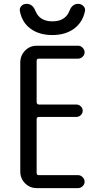

<svg xmlns="http://www.w3.org/2000/svg" viewBox="-20 -965 540 985"><path d="M82 -908.2Q79.1 -922.9 89.4 -934.1Q99.6 -945.3 117.2 -945.3Q147.5 -945.3 162.1 -908.2Q183.6 -855.5 249 -855.5Q314.5 -855.5 335.9 -908.2Q349.6 -945.3 380.9 -945.3Q396.5 -945.3 407.7 -934.1Q418.9 -922.9 416 -908.2Q404.3 -850.6 359.9 -817.9Q315.4 -785.2 248.5 -785.2Q181.6 -785.2 137.2 -817.4Q92.8 -849.6 82 -908.2ZM178.7 -664.1Q173.8 -664.1 170.9 -661.1Q168 -658.2 168 -653.3V-440.4Q168 -436.5 170.9 -432.6Q173.8 -428.7 178.7 -428.7H372.1Q384.8 -428.7 394.5 -419.4Q404.3 -410.2 404.3 -397Q404.3 -383.8 394.5 -374.5Q384.8 -365.2 372.1 -365.2H178.7Q173.8 -365.2 170.9 -361.8Q168 -358.4 168 -353.5V-77.1Q168 -72.3 170.9 -69.3Q173.8 -66.4 178.7 -66.4H380.9Q393.6 -66.4 403.8 -56.2Q414.1 -45.9 414.1 -32.7Q414.1 -19.5 403.8 -9.8Q393.6 0 380.9 0H168.9Q132.8 0 108.4 -24.9Q84 -49.8 84 -85V-644.5Q84 -679.7 108.4 -705.1Q132.8 -730.5 168.9 -730.5H380.9Q393.6 -730.5 403.8 -720.2Q414.1 -710 414.1 -696.8Q414.1 -683.6 403.8 -673.8Q393.6 -664.1 380.9 -664.1Z"/></svg>

Font: Rounded-X Mgen+ 1mn regular
Style: Regular
Weight: 400
Designer: [Source Han Sans]
Ryoko NISHIZUKA  (kana & ideographs); Paul D. Hunt (Latin, Greek & Cyrillic); Wenlong ZHANG  (bopomofo
Version: Version 1.059.20150602